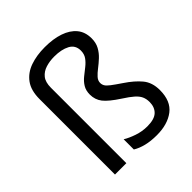

<svg xmlns="http://www.w3.org/2000/svg" viewBox="-210 -903 1051 1051"><g transform="rotate(-45 315.5 -377.5)"><path d="M522 -617Q522 -583 508 -557.5Q494 -532 473 -512.5Q452 -493 431 -477Q410 -461 396 -445.5Q382 -430 382 -412Q382 -399 388.5 -388Q395 -377 414 -362.5Q433 -348 470 -323Q524 -287 555 -249.5Q586 -212 586 -153Q586 -68 534.5 -29Q483 10 400 10Q353 10 317 1Q281 -8 255 -24V-103Q281 -87 319 -74Q357 -61 397 -61Q452 -61 476 -84Q500 -107 500 -147Q500 -171 491.5 -189.5Q483 -208 462.5 -226Q442 -244 406 -267Q343 -308 320 -337.5Q297 -367 297 -407Q297 -438 310.5 -460Q324 -482 344.5 -498.5Q365 -515 385.5 -531Q406 -547 419.5 -566Q433 -585 433 -612Q433 -654 397.5 -673Q362 -692 306 -692Q271 -692 240.5 -682.5Q210 -673 191.5 -650Q173 -627 173 -584V0H85V-584Q85 -651 114 -690.5Q143 -730 193 -747.5Q243 -765 306 -765Q371 -765 419.5 -748.5Q468 -732 495 -699.5Q522 -667 522 -617Z"/></g></svg>

Font: Noto Sans New Tai Lue
Style: Regular
Weight: 400
Designer: Monotype Design Team
Foundry: Monotype Imaging Inc.
Version: Version 2.003